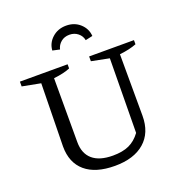

<svg xmlns="http://www.w3.org/2000/svg" viewBox="-153 -993 1058 1131"><g transform="rotate(-20 376.5 -427.5)"><path d="M376 10Q255 10 190.5 -45Q126 -100 126 -202L133 -596L18 -618V-648H317V-622Q281 -606 214 -598V-198Q214 -126 257.5 -88.5Q301 -51 385 -51Q446 -51 486.5 -69.5Q527 -88 558 -130L563 -596L452 -618V-648H733V-622Q690 -605 627 -598L628 -212Q628 -106 561.5 -48Q495 10 376 10ZM386 -865Q438 -865 473 -833Q508 -801 511 -755L466 -745Q461 -772 439 -790Q417 -808 386 -808Q354 -808 332.5 -790Q311 -772 305 -745L260 -755Q263 -801 298.5 -833Q334 -865 386 -865Z"/></g></svg>

Font: Piazzolla
Style: Regular
Weight: 400
Designer: Juan Pablo del Peral
Foundry: Huerta Tipografica
Version: Version 1.330